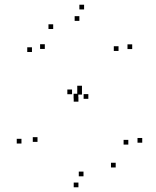

<svg xmlns="http://www.w3.org/2000/svg" viewBox="-20 -772 660 814"><path d="M115.5 -551.5V-571.5H95.5V-551.5ZM312.5 -341V-361H292.5V-341ZM524 -159V-179H504V-159ZM470.5 -62V-82H450.5V-62ZM334 -24.5V-44.5H314V-24.5ZM139 -170.5V-190.5H119V-170.5ZM312 -354.5V-374.5H292V-354.5ZM285.5 -372.5V-392.5H265.5V-372.5ZM71 -163.5V-183.5H51V-163.5ZM312.5 22V2H292.5V22ZM583 -167V-187H563V-167ZM327.5 -388.5V-408.5H307.5V-388.5ZM170 -564.5V-584.5H150V-564.5ZM205.5 -649V-669H185.5V-649ZM316.5 -683.5V-703.5H296.5V-683.5ZM482.5 -556V-576H462.5V-556ZM327.5 -371V-391H307.5V-371ZM354.5 -353V-373H334.5V-353ZM540.5 -564V-584H520.5V-564ZM336.5 -732V-752H316.5V-732Z"/></svg>

Font: Monaspace Argon Dots Var
Style: Regular
Weight: 400
Designer: Riley Cran and the Lettermatic Team
Version: Version 1.100 (Monaspace Argon Dots)